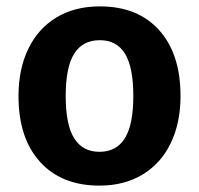

<svg xmlns="http://www.w3.org/2000/svg" viewBox="-20 -566 624 602"><path d="M546 -265Q546 -181 515.5 -117.5Q485 -54 427.5 -19Q370 16 292 16Q173 16 105.5 -58.5Q38 -133 38 -265Q38 -349 68.5 -412.5Q99 -476 156.5 -511Q214 -546 293 -546Q412 -546 479 -471.5Q546 -397 546 -265ZM186 -265Q186 -175 212.5 -132.5Q239 -90 292 -90Q345 -90 371.5 -132.5Q398 -175 398 -265Q398 -355 372 -397.5Q346 -440 293 -440Q239 -440 212.5 -397.5Q186 -355 186 -265Z"/></svg>

Font: Wolseley Sans SemiBold
Style: Regular
Weight: 600
Designer: Carrois Corporate & Edenspiekermann AG
Foundry: Carrois Corporate GbR & Edenspiekermann AG
Version: Version 4.202